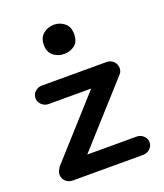

<svg xmlns="http://www.w3.org/2000/svg" viewBox="-122 -717 691 810"><g transform="rotate(-20 223.0 -312.5)"><path d="M381 10H65Q47 10 34 -2Q21 -14 21 -32Q21 -46 28 -54Q31 -62 36 -67L271 -328H80Q62 -328 49 -340.5Q36 -353 36 -370Q36 -387 49 -399Q62 -411 80 -411H363Q382 -413 397 -402Q411 -391 413 -373Q415 -355 404 -343L160 -72H381Q399 -72 412 -60Q425 -48 425 -32Q425 -14 412 -2Q399 10 381 10ZM215 -504Q186 -504 166 -520.5Q146 -537 146 -569Q146 -601 166.5 -618Q187 -635 215 -635Q241 -635 261.5 -618.5Q282 -602 282 -569Q282 -535 262 -519.5Q242 -504 215 -504Z"/></g></svg>

Font: Hoogli
Style: Bold
Weight: 700
Designer: Anand Singh Naorem
Foundry: Brand New Type
Version: Version 1.00 b007